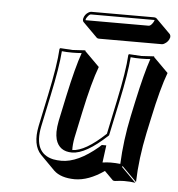

<svg xmlns="http://www.w3.org/2000/svg" viewBox="-49 -628 686 740"><g transform="rotate(5 294.0 -258.0)"><path d="M556.2 -481.4H312Q307.1 -481.9 304.7 -483.9L248 -540.5Q244.1 -545.4 245.6 -553.2Q249.5 -570.3 265.1 -579.1Q269.5 -581.5 273.9 -582H518.6Q523.9 -581.5 526.9 -579.1L583.5 -522.5Q586.9 -517.6 586.4 -511.2Q582.5 -493.2 564.9 -483.9Q560.5 -481.4 556.2 -481.4ZM248 -44.9Q297.9 -45.9 375.5 -119.1L402.8 -249Q427.7 -366.2 431.2 -429.2L433.6 -432.1Q435.5 -432.1 481.4 -429.2L530.8 -432.1L531.2 -429.2L587.9 -372.6Q564.9 -312 539.6 -192.4L527.3 -135.3Q505.9 -34.2 503.4 56.6L446.8 0L444.3 2.9L501 59.6Q481.9 56.6 457 56.6Q444.8 56.6 421.9 59.6Q415.5 59.1 414.1 58.1L380.4 24.4Q320.3 66.4 266.6 66.4Q212.9 65.9 186 40.5L129.9 -16.1Q95.7 -51.8 110.8 -126L136.7 -249Q161.6 -366.2 165 -429.2L168 -432.1Q169.9 -432.1 215.3 -429.2L264.6 -432.1L265.1 -429.2L321.8 -372.6Q298.8 -312 273.4 -192.4L252.4 -93.3Q247.1 -65.4 248 -44.9ZM365.2 -62 365.7 -64H363.8ZM356.9 -71.8 359.9 -74.2H377L368.2 -7.3Q388.2 -9.8 400.4 -9.8Q419.4 -9.8 437 -7.8Q440.9 -99.1 460.9 -193.8L473.1 -251Q497.6 -364.3 517.1 -420.4Q500 -418.9 481.4 -418.9Q457.5 -418.9 440.9 -420.9Q436.5 -358.4 412.6 -247.1L384.3 -113.8L382.3 -111.8Q300.8 -35.6 247.6 -35.2Q197.8 -35.2 184.6 -80.6Q181.2 -94.2 181.2 -109.9Q181.6 -129.4 186 -151.9L207 -251Q231.4 -364.3 251.5 -420.4Q234.4 -418.9 215.3 -418.9Q191.4 -418.9 174.8 -420.9Q170.4 -358.9 146.5 -247.1L120.6 -124Q100.1 -20.5 177.7 -2.9Q192.9 0 210 0Q272.9 0 350.1 -65.4Q354 -69.3 356.9 -71.8ZM499.5 -547.9Q507.8 -547.9 517.1 -563.5Q519 -567.4 520 -569.8V-571.8H518.6H273.9Q267.6 -571.8 258.3 -557.6Q255.9 -553.7 255.4 -550.8Q254.9 -549.3 255.4 -547.9Z"/></g></svg>

Font: Linux Biolinum Shadow O
Style: Italic
Weight: 400
Italic angle: -12°
Designer: Philipp H. Poll
Foundry: Philipp H. Poll
Version: Version 0.6.2